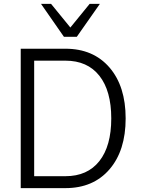

<svg xmlns="http://www.w3.org/2000/svg" viewBox="-20 -970 727 990"><path d="M317.4 -718.8Q460.9 -718.8 544.4 -622.1Q627.9 -525.4 627.9 -359.4Q627.9 -193.4 544.4 -96.7Q460.9 0 317.4 0H86.9V-718.8ZM156.2 -61.5H317.4Q430.7 -61.5 492.2 -139.2Q553.7 -216.8 553.7 -359.4Q553.7 -502 492.2 -579.6Q430.7 -657.2 317.4 -657.2H156.2ZM191.4 -950.2H243.2L342.8 -828.1L442.4 -950.2H495.1L376 -780.3H309.6Z"/></svg>

Font: Min Sans Light
Style: Regular
Weight: 300
Designer: Jinseong-Kim, NotoSansCJK, Nunito
Foundry: Jinseong-Kim
Version: Version 1.400;Glyphs 3.1.2 (3151)